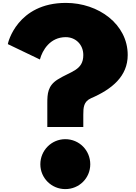

<svg xmlns="http://www.w3.org/2000/svg" viewBox="-20 -1281 935 1323"><path d="M255 -871C272 -935 325 -1025 433 -1025C501 -1025 554 -974 554 -902C554 -796 469 -791 377 -733C309 -690 306 -635 306 -569V-406H554V-490C554 -540 556 -581 607 -604C751 -666 860 -755 860 -902C860 -1114 659 -1261 434 -1261C99 -1261 34 -985 34 -977ZM430 -322C335 -322 258 -245 258 -149C258 -54 335 22 430 22C526 22 602 -54 602 -149C602 -245 526 -322 430 -322Z"/></svg>

Font: Poland Can Into
Style: BigWritings
Weight: 700
Foundry: Cannot Into Space Fonts
Version: Version 0.92